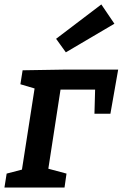

<svg xmlns="http://www.w3.org/2000/svg" viewBox="-27 -846 553 866"><path d="M75 -529 261 -532H506L471 -333H399L402 -442H246L191 -85L273 -63L264 0H-7L3 -63L72 -81L129 -447L65 -466ZM489 -739 270 -610 226 -671 430 -826Z"/></svg>

Font: Bitter Pro SemiBold
Style: Italic
Weight: 600
Italic angle: -9°
Designer: Sol Matas, and Bitter project Authors
Foundry: Sol Matas
Version: Version 1.010